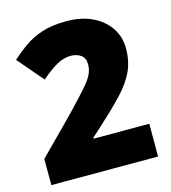

<svg xmlns="http://www.w3.org/2000/svg" viewBox="-108 -812 802 900"><g transform="rotate(-15 293.0 -362.0)"><path d="M548 0H30V-127L204 -303Q258 -360 288.5 -394Q319 -428 331 -452Q343 -476 343 -502Q343 -534 322.5 -548Q302 -562 274 -562Q240 -562 206 -543Q172 -524 128 -486L22 -610Q54 -639 90.5 -665Q127 -691 176 -707.5Q225 -724 296 -724Q369 -724 422 -698.5Q475 -673 504.5 -629Q534 -585 534 -529Q534 -467 511.5 -418.5Q489 -370 443.5 -321.5Q398 -273 330 -211L278 -164V-159H548Z"/></g></svg>

Font: Noto Sans Thai Black
Style: Regular
Weight: 900
Version: Version 2.001